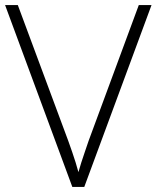

<svg xmlns="http://www.w3.org/2000/svg" viewBox="-20 -734 615 754"><path d="M575 -714 311 0H264L0 -714H50L248 -181Q256 -158 263.5 -137Q271 -116 277 -96Q283 -76 288 -58Q293 -76 299 -95Q305 -114 312.5 -135.5Q320 -157 328 -181L525 -714Z"/></svg>

Font: Noto Sans Syriac Eastern ExtraLight
Style: Regular
Weight: 250
Designer: Patrick Giasson and the Monotype Design Team
Foundry: Monotype Imaging Inc.
Version: Version 3.001